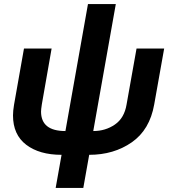

<svg xmlns="http://www.w3.org/2000/svg" viewBox="-20 -751 839 945"><path d="M390 174 419 11Q540 11 628.5 -50.5Q717 -112 739 -237L788 -512H652L603 -237Q592 -170 545.5 -138Q499 -106 439 -106L550 -731H413L302 -106Q182 -106 182 -202Q182 -212 186 -238L234 -512H98L49 -235Q44 -205 44 -183Q44 -88 109 -38.5Q174 11 283 11L254 174Z"/></svg>

Font: Geom SemiBold
Style: Bold Italic
Weight: 600
Italic angle: -10°
Version: Version 1.102